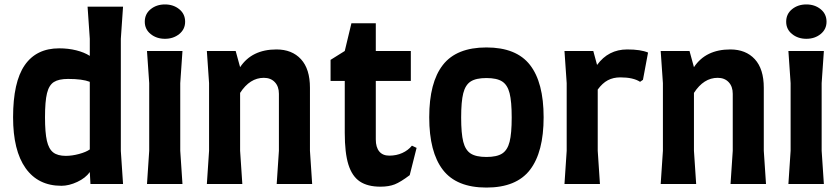

<svg xmlns="http://www.w3.org/2000/svg" viewBox="-20 -830 3791 866"><path d="M525 -149 535 0H388L385 -54Q366 -27 328.5 -9.5Q291 8 257 8Q152 8 95.5 -71.5Q39 -151 39 -301Q39 -460 91.5 -536Q144 -612 247 -612Q288 -612 324 -603Q360 -594 385 -578V-655L375 -800H535L525 -655ZM385 -461Q352 -474 287 -474Q245 -474 223 -460Q201 -446 192 -409.5Q183 -373 183 -301Q183 -232 191.5 -195Q200 -158 220 -142.5Q240 -127 277 -127Q305 -127 336.5 -135.5Q368 -144 385 -156Z M633 -732Q633 -767 659.5 -788.5Q686 -810 724 -810Q762 -810 788.5 -788.5Q815 -767 815 -732Q815 -698 788.5 -676.5Q762 -655 724 -655Q686 -655 659.5 -676.5Q633 -698 633 -732ZM653 -150V-455L643 -600H803L793 -455V-150L803 0H643Z M1238 -150V-407Q1238 -440 1219.5 -459.5Q1201 -479 1170 -479Q1107 -479 1063 -411V-150L1073 0H913L923 -150V-455L913 -600H1043L1063 -527Q1116 -607 1227 -607Q1297 -607 1337.5 -563Q1378 -519 1378 -434V-150L1388 0H1228Z M1471 -560 1535 -600 1565 -725H1675V-600H1833V-465H1675V-201Q1675 -166 1690.5 -147Q1706 -128 1736 -128Q1768 -128 1794.5 -140Q1821 -152 1838 -173L1859 -163L1828 -40Q1787 -9 1760.5 1.5Q1734 12 1696 12Q1638 12 1603 -11.5Q1568 -35 1551.5 -87.5Q1535 -140 1535 -231V-465H1471Z M1916 -301Q1916 -458 1977.5 -537Q2039 -616 2174 -616Q2309 -616 2370.5 -537Q2432 -458 2432 -301Q2432 -144 2370.5 -64Q2309 16 2174 16Q2039 16 1977.5 -64Q1916 -144 1916 -301ZM2288 -300Q2288 -372 2278.5 -409.5Q2269 -447 2245 -462.5Q2221 -478 2174 -478Q2127 -478 2103 -462.5Q2079 -447 2069.5 -409.5Q2060 -372 2060 -300Q2060 -228 2069.5 -190.5Q2079 -153 2103 -137.5Q2127 -122 2174 -122Q2221 -122 2245 -137.5Q2269 -153 2278.5 -190.5Q2288 -228 2288 -300Z M2903 -593 2880 -470 2867 -461Q2836 -481 2778 -481Q2746 -481 2721.5 -468Q2697 -455 2676 -426V-150L2686 0H2526L2536 -150V-455L2526 -600H2656L2673 -537Q2724 -607 2809 -607Q2870 -607 2903 -593Z M3285 -150V-407Q3285 -440 3266.5 -459.5Q3248 -479 3217 -479Q3154 -479 3110 -411V-150L3120 0H2960L2970 -150V-455L2960 -600H3090L3110 -527Q3163 -607 3274 -607Q3344 -607 3384.5 -563Q3425 -519 3425 -434V-150L3435 0H3275Z M3526 -732Q3526 -767 3552.5 -788.5Q3579 -810 3617 -810Q3655 -810 3681.5 -788.5Q3708 -767 3708 -732Q3708 -698 3681.5 -676.5Q3655 -655 3617 -655Q3579 -655 3552.5 -676.5Q3526 -698 3526 -732ZM3546 -150V-455L3536 -600H3696L3686 -455V-150L3696 0H3536Z"/></svg>

Font: Farro
Style: Bold
Weight: 700
Designer: Aceler Chua
Foundry: Grayscale Limited
Version: Version 1.101